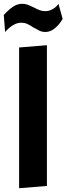

<svg xmlns="http://www.w3.org/2000/svg" viewBox="-31 -989 351 1015"><path d="M70 6V-738L217 -750V-6ZM145 -844Q126 -857 112 -863Q98 -869 81 -869Q40 -869 -4 -820L-11 -910Q14 -937 37 -953Q60 -969 87 -969Q101 -969 113.5 -964.5Q126 -960 147 -950Q166 -940 179.5 -935Q193 -930 208 -930Q230 -930 249.5 -942Q269 -954 278 -969L300 -890Q300 -887 287 -869Q274 -851 253.5 -835.5Q233 -820 208 -820Q192 -820 179 -826Q166 -832 145 -844Z"/></svg>

Font: Francois One
Style: Regular
Weight: 400
Designer: Vernon Adams
Foundry: Vernon Adams
Version: Version 2.000